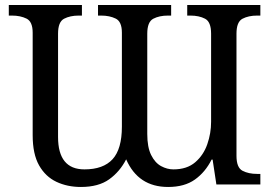

<svg xmlns="http://www.w3.org/2000/svg" viewBox="-20 -734 1094 764"><path d="M302 10Q248 10 204.5 -10.5Q161 -31 135.5 -76Q110 -121 110 -196V-604Q110 -648 85.5 -660Q61 -672 28 -672H15V-714H306V-672H293Q259 -672 235 -659.5Q211 -647 211 -600V-189Q211 -60 316 -60Q391 -60 428 -100.5Q465 -141 465 -230V-604Q465 -648 440.5 -660Q416 -672 383 -672H370V-714H661V-672H648Q614 -672 590 -659.5Q566 -647 566 -600V-201Q566 -148 581.5 -117Q597 -86 621 -73Q645 -60 670 -60Q724 -60 757 -88.5Q790 -117 805 -160.5Q820 -204 820 -249V-600Q820 -647 796 -659.5Q772 -672 738 -672H725V-714H1016V-672H1003Q969 -672 945 -659.5Q921 -647 921 -600V-114Q921 -67 945 -54.5Q969 -42 1003 -42H1016V0H841L826 -99H822Q797 -49 755.5 -19.5Q714 10 649 10Q530 10 482 -100Q457 -51 414.5 -20.5Q372 10 302 10Z"/></svg>

Font: NotoSerif-Regular
Style: Regular
Weight: 400
Designer: Monotype Design Team
Foundry: Monotype Imaging Inc.
Version: Version 2.007; ttfautohint (v1.8) -l 8 -r 50 -G 200 -x 14 -D